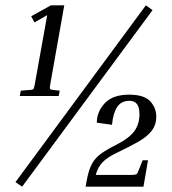

<svg xmlns="http://www.w3.org/2000/svg" viewBox="-20 -700 645 720"><path d="M97 -639 171 -680H221L169 -387Q166 -370 167.5 -367Q169 -364 176 -363L204 -360L200 -340H54L58 -360L96 -363Q104 -364 106 -367Q108 -370 111 -387L157 -643L109 -616ZM527 -680 552 -662 63 0 38 -17ZM535 -99 518 0H301L306 -27Q313 -64 325 -86Q337 -108 358.5 -123.5Q380 -139 414 -156Q465 -182 484 -208.5Q503 -235 503 -272Q503 -322 466 -322Q435 -322 419.5 -299Q404 -276 400 -232L343 -240Q343 -281 373 -313Q403 -345 464 -345Q520 -345 543 -320.5Q566 -296 566 -263Q566 -231 548 -208.5Q530 -186 497 -167.5Q464 -149 418 -127Q384 -111 365.5 -92.5Q347 -74 339 -44H469Q486 -44 490.5 -46Q495 -48 498 -57L515 -99Z"/></svg>

Font: Inria Serif
Style: Italic
Weight: 400
Italic angle: -10°
Designer: Black Foundry Team
Foundry: Black Foundry
Version: Version 1.000; ttfautohint (v1.8.3)